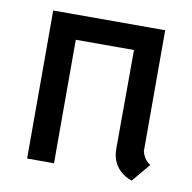

<svg xmlns="http://www.w3.org/2000/svg" viewBox="-64 -565 639 640"><g transform="rotate(10 255.5 -244.5)"><path d="M474 -50C450 -64 445 -92 445 -92V-501H66V0H157V-418H354L353 -83C353 -6 422 12 422 12Z"/></g></svg>

Font: Advent Pro
Style: SemiBold
Weight: 600
Designer: Andreas Kalpakidis
Foundry: Andreas Kalpakidis
Version: Version 2.002 2008